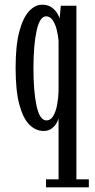

<svg xmlns="http://www.w3.org/2000/svg" viewBox="-20 -548 406 818"><path d="M176 250V216H229.5V-44Q228 -35.5 220.5 -22.8Q213 -10 199.5 0Q186 10 165.5 10Q133 10 106 -16Q79 -42 62.8 -101Q46.5 -160 46.5 -259Q46.5 -355.5 62.5 -414.5Q78.5 -473.5 104.2 -500.8Q130 -528 159.5 -528Q184 -528 199.5 -517Q215 -506 223.5 -492Q232 -478 234 -469L239 -523.5H305.5V216H358.5V250ZM178 -35Q195.5 -35 206.5 -53.2Q217.5 -71.5 223 -99.8Q228.5 -128 229.5 -157V-374Q227.5 -397.5 221.5 -421.8Q215.5 -446 204.2 -462.2Q193 -478.5 176.5 -478.5Q149.5 -478.5 136 -417Q122.5 -355.5 122.5 -257Q122.5 -157.5 136 -96.2Q149.5 -35 178 -35Z"/></svg>

Font: Imbue 10pt
Style: Regular
Weight: 400
Designer: Tyler Finck
Foundry: Etcetera Type Company
Version: Version 1.102; ttfautohint (v1.8.3)